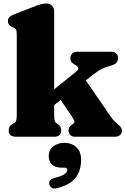

<svg xmlns="http://www.w3.org/2000/svg" viewBox="-20 -775 710 1088"><path d="M71.5 0Q29 0 29 -36.5Q29 -60 52.5 -73.5L61.5 -78.5Q68.5 -83 71.8 -91.8Q75 -100.5 75 -123.5V-580.5Q75 -600 70.2 -607.2Q65.5 -614.5 56.5 -618.5L47.5 -622.5Q25 -632.5 25 -654.5Q25 -668.5 33 -677.5Q41 -686.5 60.5 -694L169 -736Q194.5 -746 210.5 -750.5Q226.5 -755 243.5 -755Q264 -755 275.5 -742.2Q287 -729.5 287 -710V-269L409.5 -367Q439 -389.5 407 -407L396.5 -413Q379 -424 379 -445.5Q379 -462.5 390 -472.2Q401 -482 420.5 -482H607.5Q626.5 -482 637.8 -472.5Q649 -463 649 -446.5Q649 -431 639.8 -419.8Q630.5 -408.5 601.5 -401Q580 -395.5 559 -385.5Q538 -375.5 506.5 -351L466.5 -319.5L610 -110.5Q618.5 -98.5 625 -91.8Q631.5 -85 641 -78Q653.5 -67.5 662 -57Q670.5 -46.5 670.5 -34Q670.5 -18 659.2 -9Q648 0 629 0H405.5Q388.5 0 378.5 -9.8Q368.5 -19.5 368.5 -36.5Q368.5 -55 384 -66L392.5 -72Q404 -79.5 401.2 -88.8Q398.5 -98 387.5 -114.5L324 -208.5L287 -179.5V-123.5Q287 -99 290 -90Q293 -81 300.5 -76L309.5 -70.5Q327 -58.5 327 -37.5Q327 0 287 0ZM328.5 175Q292 175 274 157Q256 139 256 110Q256 76 281.5 55.2Q307 34.5 343.5 34.5Q386.5 34.5 413 59.2Q439.5 84 439.5 131.5Q439.5 191.5 408.8 232Q378 272.5 303 291Q284.5 296 273.8 289.5Q263 283 260 270.5Q253.5 243 287 234Q331.5 223 346.5 211Q361.5 199 361.5 187.5Q361.5 175 344.5 175Z"/></svg>

Font: Fraunces 9pt S050 Black
Style: Regular
Weight: 900
Version: Version 1.000; ttfautohint (v1.8.3)